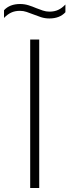

<svg xmlns="http://www.w3.org/2000/svg" viewBox="-58 -937 346 957"><path d="M92.5 0V-740H137.5V0ZM188 -845Q166 -845 146 -851.5Q126 -858 107.5 -865.5Q91 -872 74.8 -877.5Q58.5 -883 41.5 -883Q16.5 -883 -2.2 -874.2Q-21 -865.5 -38 -847.5V-886Q-9.5 -917 42 -917Q64 -917 84 -910.8Q104 -904.5 122.5 -896.5Q139 -890 155.2 -884.5Q171.5 -879 188.5 -879Q213.5 -879 232.2 -887.8Q251 -896.5 268 -914.5V-876Q239.5 -845 188 -845Z"/></svg>

Font: Encode Sans XLt
Style: Regular
Weight: 200
Designer: Multiple Designers
Foundry: Impallari Type
Version: Version 3.002; ttfautohint (v1.8.3) -l 8 -r 50 -G 200 -x 14 